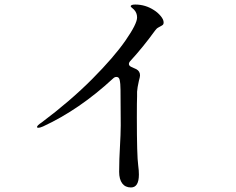

<svg xmlns="http://www.w3.org/2000/svg" viewBox="-20 -798 1040 846"><path d="M701 -699Q701 -692 698 -689Q695 -686 687 -682Q686 -681 678 -677Q670 -673 663 -663Q610 -590 555 -530Q548 -523 548 -516Q548 -508 559 -503Q567 -500 581 -493Q597 -484 597 -466Q597 -459 592 -442Q585 -411 584 -394V-373Q583 -352 583 -281Q583 -111 589 -69Q592 -47 592 -29Q592 28 557 28Q532 28 518.5 10Q505 -8 505 -41Q505 -73 506 -97.5Q507 -122 508 -140Q512 -212 512 -246L511 -402Q511 -430 507 -447Q504 -459 493 -459Q485 -459 478 -452Q330 -315 170 -241Q156 -235 150 -235Q143 -235 143 -238Q143 -245 163 -258Q290 -353 386 -449.5Q482 -546 533 -619.5Q584 -693 584 -721Q584 -742 570 -756Q566 -760 561 -764Q556 -768 556 -770Q556 -778 576 -778Q621 -778 659 -753Q675 -743 688 -727.5Q701 -712 701 -699Z"/></svg>

Font: Shippori Mincho B1 Medium
Style: Regular
Weight: 500
Designer: FONTDASU
Foundry: FONTDASU / Google Inc. / but / Adobe
Version: Version 3.110; ttfautohint (v1.8.3)